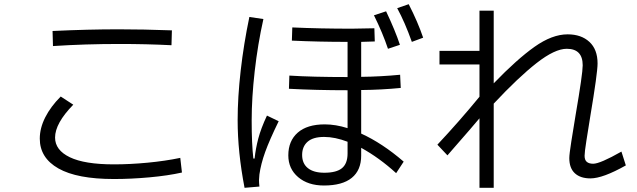

<svg xmlns="http://www.w3.org/2000/svg" viewBox="-20 -855 3040 917"><path d="M231 -707Q401 -715 547 -715Q664 -715 801 -710L799 -639Q679 -645 551 -645Q386 -645 233 -635ZM170 -193Q170 -243 196 -294.5Q222 -346 270 -394L330 -355Q243 -266 243 -198Q243 -138 313.5 -104Q384 -70 524 -70Q601 -70 685 -78Q769 -86 841 -101L849 -31Q782 -16 694 -8Q606 0 524 0Q348 0 259 -50.5Q170 -101 170 -193Z M1932 -835Q1976 -749 2001 -675L1947 -655Q1914 -748 1877 -816ZM1833 -622Q1808 -697 1766 -782L1824 -801Q1868 -708 1890 -641ZM1196 -98Q1201 -145 1213.5 -193Q1226 -241 1255 -303L1311 -276Q1267 -186 1246.5 -129Q1226 -72 1219 -22Q1217 -4 1217 5Q1217 18 1219 36L1148 42Q1115 -129 1115 -281Q1115 -390 1129.5 -517.5Q1144 -645 1171 -774L1238 -764Q1211 -643 1196.5 -515Q1182 -387 1182 -280Q1182 -167 1190 -98ZM1705 -217Q1806 -171 1908 -83L1872 -28Q1792 -101 1705 -149V-112Q1705 -42 1660 -5.5Q1615 31 1527 31Q1451 31 1404 -9Q1357 -49 1357 -113Q1357 -182 1402 -221.5Q1447 -261 1531 -261Q1583 -261 1640 -243V-424Q1490 -424 1360 -431L1362 -494Q1472 -487 1640 -487V-655Q1502 -655 1374 -661L1376 -724Q1508 -718 1660 -718Q1696 -718 1768 -720L1770 -657L1705 -655V-488Q1798 -489 1891 -498L1894 -435Q1803 -426 1705 -425ZM1640 -178Q1580 -201 1528 -201Q1475 -201 1449 -178Q1423 -155 1423 -115Q1423 -74 1450.5 -52Q1478 -30 1529 -30Q1587 -30 1613.5 -52Q1640 -74 1640 -122Z M2969 -65Q2859 -3 2800 -3Q2752 -3 2725.5 -27.5Q2699 -52 2699 -100Q2699 -118 2708.5 -178.5Q2718 -239 2729 -305Q2763 -503 2763 -543Q2763 -622 2687 -622Q2630 -622 2543 -554Q2456 -486 2338 -360V42H2270V-290Q2235 -248 2150 -151L2117 -113L2069 -164Q2175 -277 2270 -393V-547H2079V-612H2270V-804H2338V-457Q2449 -572 2533 -631.5Q2617 -691 2691 -691Q2756 -691 2795 -655Q2834 -619 2834 -552Q2834 -506 2799 -298Q2789 -236 2780.5 -182Q2772 -128 2772 -111Q2772 -91 2782.5 -82Q2793 -73 2813 -73Q2846 -73 2948 -131Z"/></svg>

Font: PlemolJP35 Console
Style: Regular
Weight: 400
Version: v2.0.3; ttfautohint (v1.8.4.7-5d5b-dirty) -l 6 -r 45 -G 200 